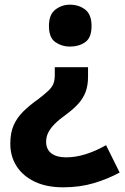

<svg xmlns="http://www.w3.org/2000/svg" viewBox="-20 -598 532 820"><path d="M250 202Q179 202 128.5 178Q78 154 51 112Q24 70 24 16Q24 -31 38.5 -63.5Q53 -96 80 -122.5Q107 -149 144 -175Q171 -196 186 -210Q201 -224 207.5 -239Q214 -254 214 -278V-311H356V-270Q356 -234 346 -206.5Q336 -179 315 -155.5Q294 -132 261 -108Q233 -88 214.5 -69.5Q196 -51 186.5 -32.5Q177 -14 177 7Q177 40 199.5 57Q222 74 262 74Q303 74 346 60.5Q389 47 433 22L491 139Q439 167 379.5 184.5Q320 202 250 202ZM278 -399Q244 -399 216.5 -418Q189 -437 189 -487Q189 -536 216.5 -557Q244 -578 278 -578Q317 -578 344 -557Q371 -536 371 -487Q371 -437 344 -418Q317 -399 278 -399Z"/></svg>

Font: Menbere
Style: Regular
Weight: 400
Designer: Aleme Tadesse
Foundry: Sorkin Type Co
Version: Version 1.000